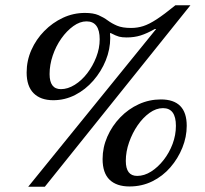

<svg xmlns="http://www.w3.org/2000/svg" viewBox="-20 -688 776 728"><path d="M150 20H87L572 -578H567Q537 -561 513 -553.5Q489 -546 460 -546Q443 -546 431.5 -549Q420 -552 399 -563L397 -561Q398 -554 398 -545Q398 -501 381 -459Q364 -417 334 -382.5Q304 -348 265 -328Q226 -308 182 -308Q134 -308 107.5 -334.5Q81 -361 81 -413Q81 -458 99 -498.5Q117 -539 148 -570.5Q179 -602 218.5 -620.5Q258 -639 302 -639Q334 -639 353.5 -630.5Q373 -622 388.5 -610.5Q404 -599 424 -590.5Q444 -582 477 -582Q501 -582 523 -589Q545 -596 573.5 -614.5Q602 -633 645 -668H702ZM471 19Q422 19 395.5 -6.5Q369 -32 369 -85Q369 -129 387 -170Q405 -211 436 -243Q467 -275 506.5 -293Q546 -311 590 -311Q688 -311 688 -211Q688 -169 671.5 -128Q655 -87 626 -53.5Q597 -20 557.5 -0.5Q518 19 471 19ZM500 -21Q527 -21 553 -37.5Q579 -54 600.5 -81.5Q622 -109 634.5 -142.5Q647 -176 647 -211Q647 -278 598 -278Q572 -278 547 -260Q522 -242 502 -213Q482 -184 469.5 -148.5Q457 -113 457 -78Q457 -21 500 -21ZM211 -350Q237 -350 263.5 -366.5Q290 -383 311 -410.5Q332 -438 345 -471.5Q358 -505 358 -539Q358 -607 308 -607Q283 -607 258 -589Q233 -571 212.5 -542Q192 -513 180 -477.5Q168 -442 168 -407Q168 -350 211 -350Z"/></svg>

Font: STIX Two Text SemiBold
Style: Italic
Weight: 600
Italic angle: -12°
Designer: Ross Mills, John Hudson & Paul Hanslow, Tiro Typeworks Ltd; with prior portions MicroPress Inc. and Coen Hoffman, Elsevi
Foundry: Tiro Typeworks Ltd
Version: Version 2.13 b171